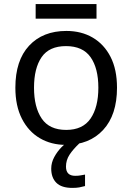

<svg xmlns="http://www.w3.org/2000/svg" viewBox="-20 -697 645 937"><path d="M551 -269Q551 -136 483.5 -63Q416 10 301 10Q230 10 174.5 -22.5Q119 -55 87 -117.5Q55 -180 55 -269Q55 -402 122 -474Q189 -546 304 -546Q377 -546 432.5 -513.5Q488 -481 519.5 -419.5Q551 -358 551 -269ZM146 -269Q146 -174 183.5 -118.5Q221 -63 303 -63Q384 -63 422 -118.5Q460 -174 460 -269Q460 -364 422 -418Q384 -472 302 -472Q220 -472 183 -418Q146 -364 146 -269ZM451 -677V-606H154V-677ZM302 116Q302 161 347 161Q364 161 375.5 158.5Q387 156 395 155V211Q381 215 367 217.5Q353 220 333 220Q280 220 255 195Q230 170 230 126Q230 97 244.5 70Q259 43 280.5 21Q302 -1 322 -15L370 0Q336 32 319 58.5Q302 85 302 116Z"/></svg>

Font: Go Noto Kurrent-Regular
Style: Regular
Weight: 400
Designer: Monotype Design Team
Foundry: Monotype Imaging Inc.
Version: Version 2.012; ttfautohint (v1.8.4.7-5d5b)